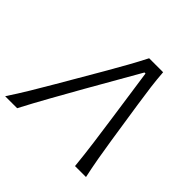

<svg xmlns="http://www.w3.org/2000/svg" viewBox="-204 -889 1064 1064"><g transform="rotate(45 328.0 -356.5)"><path d="M-27.5 0Q11 -58 49 -121.2Q87 -184.5 120.5 -242L263.5 -487.5Q301 -552.5 330.8 -605.8Q360.5 -659 388 -713H497.5Q501.5 -658.5 508.2 -605.8Q515 -553 525 -487L562.5 -241Q571.5 -181.5 582.5 -119.2Q593.5 -57 606 0H520Q512 -82.5 500.2 -169.2Q488.5 -256 477 -336L433.5 -639H425.5L253 -337.5Q208 -258 158 -168.8Q108 -79.5 66.5 0Z"/></g></svg>

Font: Commissioner Flair Light
Style: Italic
Weight: 300
Italic angle: -12°
Designer: Kostas Bartsokas
Foundry: Kostas Bartsokas
Version: Version 1.000; ttfautohint (v1.8.3)